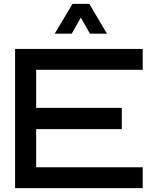

<svg xmlns="http://www.w3.org/2000/svg" viewBox="-20 -973 806 993"><path d="M58 0V-720H718V-612H167V-415H610V-305H167V-108H718V0ZM263 -799 355 -953H442L533 -799H445L398 -882L351 -799Z"/></svg>

Font: Orbitron Medium
Style: Regular
Weight: 500
Designer: Matt McInerney
Foundry: The League of Moveable Type
Version: Version 2.001